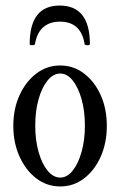

<svg xmlns="http://www.w3.org/2000/svg" viewBox="-20 -661 433 692"><path d="M197 11Q149 11 111 -18Q73 -47 50.5 -96.5Q28 -146 28 -207Q28 -269 50.5 -318Q73 -367 111 -396Q149 -425 197 -425Q245 -425 283 -396Q321 -367 343 -318Q365 -269 365 -207Q365 -146 343 -96.5Q321 -47 283 -18Q245 11 197 11ZM197 -21Q222 -21 242 -46Q262 -71 274 -113.5Q286 -156 286 -208Q286 -261 274 -303.5Q262 -346 242 -371Q222 -396 197 -396Q172 -396 151.5 -371Q131 -346 119 -303.5Q107 -261 107 -208Q107 -156 119 -113.5Q131 -71 151.5 -46Q172 -21 197 -21ZM87 -502Q87 -641 195 -641Q304 -641 304 -502Q304 -498 295 -498Q286 -498 285 -502Q272 -583 196 -583Q159 -583 136 -563Q113 -543 106 -502Q105 -498 96 -498Q87 -498 87 -502Z"/></svg>

Font: Junicode Two Beta Condensed
Style: Regular
Weight: 400
Width: 3
Designer: Peter S. Baker
Foundry: Briery Creek Software
Version: Version 1.053; ttfautohint (v1.8.4)